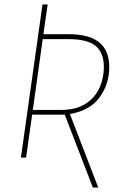

<svg xmlns="http://www.w3.org/2000/svg" viewBox="-20 -701 552 854"><path d="M291 -194 417 133H393L268 -191H123L96 0H73L169 -681H192L173 -549H283Q378 -549 422 -512Q466 -475 466 -403Q466 -327 423 -268Q380 -209 291 -194ZM251 -212Q319 -212 361.5 -240Q404 -268 423 -311.5Q442 -355 442 -403Q442 -466 405.5 -496.5Q369 -527 284 -527H170L126 -212Z"/></svg>

Font: Fira Sans Condensed Thin
Style: Italic
Weight: 250
Width: 3
Italic angle: -8°
Designer: Carrois Corporate & Edenspiekermann AG
Foundry: Carrois Corporate GbR & Edenspiekermann AG
Version: Version 4.203